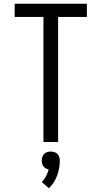

<svg xmlns="http://www.w3.org/2000/svg" viewBox="-20 -755 540 1021"><path d="M211 0V-665H58V-735H442V-665H289V0ZM240 246 202 213Q216 199 225 181.5Q234 164 239 146Q231 145 223.5 140.5Q216 136 211 129.5Q206 123 204 115Q202 107 202 99Q202 89 205 79.5Q208 70 214.5 63.5Q221 57 230.5 54Q240 51 250 51Q260 51 269.5 54Q279 57 285.5 63.5Q292 70 295 79.5Q298 89 298 99Q298 119 294.5 139Q291 159 284 178Q277 197 266 214.5Q255 232 240 246Z"/></svg>

Font: Iosevka Custom
Style: Regular
Weight: 400
Monospace: yes
Designer: Belleve Invis
Foundry: Belleve Invis
Version: Version 32.5.0; ttfautohint (v1.8.4)